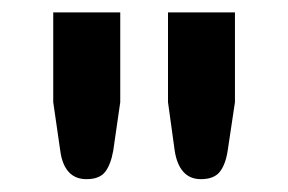

<svg xmlns="http://www.w3.org/2000/svg" viewBox="-20 -743 462 308"><path d="M172.9 -723.1V-579.1L161.6 -501Q157.7 -479 148.7 -467.3Q139.6 -455.6 118.7 -455.6Q100.6 -455.6 90.1 -467.3Q79.6 -479 76.7 -501L65.4 -579.1V-723.1ZM356.9 -723.1V-579.1L345.2 -501Q341.8 -479 332.5 -467.3Q323.2 -455.6 302.2 -455.6Q284.7 -455.6 274.2 -467.3Q263.7 -479 260.3 -501L249.5 -579.1V-723.1Z"/></svg>

Font: Kdam Thmor
Style: Regular
Weight: 400
Foundry: Sovichet Tep
Version: Version 1.20